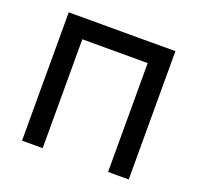

<svg xmlns="http://www.w3.org/2000/svg" viewBox="-97 -620 746 725"><g transform="rotate(20 276.0 -258.0)"><path d="M490.2 0H407.2V-437.5H144.5V0H61.5V-515.6H490.2Z"/></g></svg>

Font: Intratopia Thin
Style: Regular
Weight: 100
Designer: Rasmus Andersson
Foundry: rsms
Version: Version 3.000;Glyphs 3.2.3 (3260)